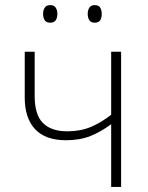

<svg xmlns="http://www.w3.org/2000/svg" viewBox="-20 -733 579 753"><path d="M116 -530V-356Q116 -283 148.5 -250.5Q181 -218 244 -218Q296 -218 337 -235.5Q378 -253 416 -283V-530H455V0H416V-246Q376 -216 334.5 -199.5Q293 -183 239 -183Q158 -183 117.5 -226.5Q77 -270 77 -350V-530ZM149 -679Q149 -693 155.5 -703Q162 -713 177 -713Q192 -713 198.5 -703Q205 -693 205 -679Q205 -663 198.5 -653.5Q192 -644 177 -644Q162 -644 155.5 -653.5Q149 -663 149 -679ZM324 -679Q324 -693 330.5 -703Q337 -713 351 -713Q367 -713 373 -703Q379 -693 379 -679Q379 -663 373 -653.5Q367 -644 351 -644Q337 -644 330.5 -653.5Q324 -663 324 -679Z"/></svg>

Font: Noto Sans Disp ExtLt
Style: Regular
Weight: 200
Designer: Monotype Design Team
Foundry: Monotype Imaging Inc.
Version: Version 2.000;GOOG;noto-source:20170915:90ef993387c0